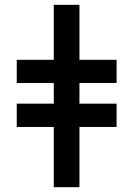

<svg xmlns="http://www.w3.org/2000/svg" viewBox="-20 -780 556 800"><path d="M311 -759.8V-530.8H465.8V-434.1H311V-348.1H465.8V-251H311V0H204.1V-251H49.8V-348.1H204.1V-434.1H49.8V-530.8H204.1V-759.8Z"/></svg>

Font: Droid Sans Thai
Style: Bold
Weight: 700
Designer: Steve Matteson
Foundry: Ascender Corporation
Version: Version 1.00